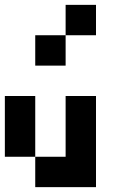

<svg xmlns="http://www.w3.org/2000/svg" viewBox="-20 -645 540 790"><path d="M375 -625V-500H250V-625ZM250 -500V-375H125V-500ZM125 -250V0H250V-250H375V125H125V0H0V-250Z"/></svg>

Font: Bytesized
Style: Regular
Weight: 400
Monospace: yes
Designer: baltdev
Version: Version 1.000